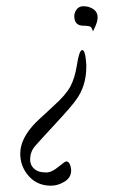

<svg xmlns="http://www.w3.org/2000/svg" viewBox="-20 -402 376 606"><path d="M252.4 -190.9V-197.3C250.5 -228.5 246.3 -244.1 239.7 -244.1C233.2 -244.1 227.5 -228.2 222.7 -196.3C218.4 -168.9 211.5 -146.4 201.9 -128.7C192.3 -110.9 175 -90.8 149.9 -68.4C144.7 -63.2 135.6 -54.7 122.6 -43C109.5 -31.2 99.8 -22.1 93.3 -15.6C60.4 17.6 43.9 50.5 43.9 83C43.9 106.1 50.6 127 64 145.5C82.8 171.2 108.4 184.1 140.6 184.1C155.3 184.1 169.6 179.9 183.6 171.4C197.6 162.9 204.6 151 204.6 135.7C204.6 133.8 204.4 131.7 204.1 129.4C201.5 114.7 196.5 107.4 189 107.4C186 107.7 177.6 113.7 163.6 125.2C149.6 136.8 136.9 142.5 125.5 142.3C114.1 142.2 105.1 140.6 98.6 137.7C83 129.9 75.2 117.8 75.2 101.6C75.2 85.3 80.2 71.4 90.1 59.8C100 48.3 121.8 24.3 155.5 -12C189.2 -48.3 210.8 -73.2 220.2 -86.9C241.7 -116.2 252.4 -150.9 252.4 -190.9ZM243.7 -320.8C257.3 -320.8 265.4 -319.1 267.8 -315.7C270.3 -312.3 272.1 -307.9 273.4 -302.7L281.7 -320.8C292.2 -345.2 289.9 -362.6 274.9 -373C265.8 -379.2 255.2 -382.3 243.2 -382.3C231.1 -382.3 222.5 -376.3 217.3 -364.3C215.3 -360 214.4 -355.6 214.4 -351.1C214.4 -330.9 224.1 -320.8 243.7 -320.8Z"/></svg>

Font: Kristi
Style: Medium
Weight: 400
Italic angle: -15°
Version: Version 1.003